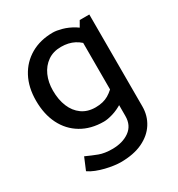

<svg xmlns="http://www.w3.org/2000/svg" viewBox="-173 -612 886 955"><g transform="rotate(-30 270.0 -134.0)"><path d="M474 -485H419L377 -412V42Q377 96 338 124Q299 152 239 152Q195 152 164.5 140.5Q134 129 99 113L70 182Q87 194 110 203Q133 212 157.5 218Q182 224 204.5 227Q227 230 242 230Q317 230 368.5 205.5Q420 181 447 138.5Q474 96 474 43ZM407 -142Q376 -105 345.5 -87Q315 -69 271 -69Q225 -69 193 -92Q161 -115 144.5 -155Q128 -195 128 -247Q128 -295 145 -333Q162 -371 194 -393.5Q226 -416 271 -416Q314 -416 346.5 -399Q379 -382 410 -343L438 -411Q417 -443 385.5 -462Q354 -481 323 -489.5Q292 -498 272 -498Q199 -498 144.5 -466.5Q90 -435 60 -378.5Q30 -322 30 -246Q30 -168 59 -110Q88 -52 142.5 -19.5Q197 13 271 13Q292 13 322.5 4Q353 -5 384 -24.5Q415 -44 436 -73Z"/></g></svg>

Font: Catamaran Medium
Style: Regular
Weight: 500
Designer: Pria Ravichandran
Version: Version 2.000